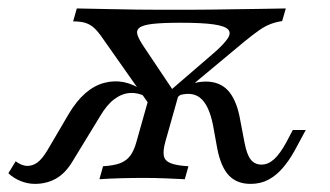

<svg xmlns="http://www.w3.org/2000/svg" viewBox="-59 -435 801 466"><path d="M314.5 -165.3 190.3 -341.9Q179.8 -357.3 170.6 -366.1Q161.3 -375 149.6 -379Q137.9 -383.1 118.5 -383.1L127.4 -414.5Q170.2 -413.7 206.5 -412.9Q242.7 -412.1 275 -411.7Q307.3 -411.3 336.7 -411.3Q366.1 -411.3 394.4 -411.3Q425 -411.3 451.6 -411.7Q478.2 -412.1 505.6 -412.5Q533.1 -412.9 564.1 -413.3Q595.2 -413.7 634.7 -414.5L625.8 -383.9Q610.5 -381.5 597.6 -376.6Q584.7 -371.8 570.2 -361.7Q555.6 -351.6 533.9 -333.9L331.5 -165.3ZM25.8 11.3Q8.1 11.3 -8.9 4.4Q-25.8 -2.4 -38.7 -14.5L-21 -43.5Q-5.6 -32.3 7.3 -32.3Q20.2 -32.3 31.9 -40.7Q43.5 -49.2 56.5 -71L108.1 -158.9Q145.2 -221 194 -233.9Q242.7 -246.8 288.7 -214.5L294.4 -200.8Q275.8 -210.5 256.5 -209.3Q237.1 -208.1 218.5 -194.4Q200 -180.6 183.1 -151.6L117.7 -44.4Q100 -14.5 77 -1.6Q54 11.3 25.8 11.3ZM182.3 0 191.1 -31.5Q217.7 -33.1 233.1 -39.1Q248.4 -45.2 257.3 -57.3Q266.1 -69.4 271.8 -89.5L307.3 -215.3L337.1 -188.7L377.4 -215.3L341.9 -89.5Q336.3 -68.5 338.7 -56.5Q341.1 -44.4 355.6 -38.7Q370.2 -33.1 398.4 -31.5L389.5 0Q373.4 -0.8 345.6 -2Q317.7 -3.2 290.3 -3.2Q263.7 -3.2 233.9 -2.4Q204 -1.6 182.3 0ZM549.2 11.3Q516.1 11.3 496.8 -8.9Q477.4 -29 468.5 -73.4L458.1 -130.6Q448.4 -180.6 426.2 -198Q404 -215.3 364.5 -200L367.7 -218.5Q416.9 -239.5 448.8 -236.7Q480.6 -233.9 498.8 -210.1Q516.9 -186.3 524.2 -142.7L534.7 -87.9Q540.3 -58.9 550 -47.2Q559.7 -35.5 575.8 -35.5Q591.9 -35.5 606.5 -48.8Q621 -62.1 636.3 -90.3L651.6 -119.4H683.1L655.6 -68.5Q642.7 -45.2 627 -27Q611.3 -8.9 592.3 1.2Q573.4 11.3 549.2 11.3ZM346 -208.1 462.9 -308.9Q484.7 -328.2 493.5 -341.5Q502.4 -354.8 494.8 -363.3Q487.1 -371.8 459.7 -375.8Q432.3 -379.8 379 -379.8Q335.5 -379.8 311.3 -377Q287.1 -374.2 279 -367.3Q271 -360.5 275 -349.2Q279 -337.9 291.1 -320.2L366.1 -208.1Z"/></svg>

Font: Playfair 12pt Light
Style: Italic
Weight: 300
Italic angle: -15.6°
Designer: Claus Eggers Sørensen
Foundry: Claus Eggers Sørensen
Version: Version 2.000;gftools[0.9.28]